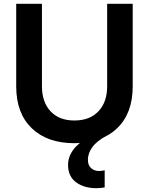

<svg xmlns="http://www.w3.org/2000/svg" viewBox="-20 -735 780 1007"><path d="M676 -715V-282Q676 -141 594.5 -62.5Q513 16 370 16Q228 16 146.5 -62.5Q65 -141 65 -282V-715H200V-282Q200 -200 245 -151.5Q290 -103 370 -103Q451 -103 496.5 -151.5Q542 -200 542 -282V-715ZM529 158V248Q518 250 507 251Q496 252 485 252Q421 252 379 221Q337 190 337 130Q337 88 364 51Q391 14 452 -22L541 -24Q488 4 464.5 36.5Q441 69 441 103Q441 132 458 147Q475 162 500 162Q505 162 513 161Q521 160 529 158Z"/></svg>

Font: Wix Madefor Display
Style: Bold
Weight: 700
Designer: Dalton Maag Ltd
Foundry: Dalton Maag Ltd
Version: Version 3.100